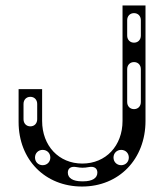

<svg xmlns="http://www.w3.org/2000/svg" viewBox="-20 -670 608 702"><path d="M280 12C415 12 512 -88 512 -228V-650H428V-228C428 -137 367 -72 281 -72C195 -72 134 -137 134 -228V-344H48V-224C48 -86 145 12 280 12ZM470 -271C455 -271 445 -282 445 -297V-417C445 -432 455 -443 470 -443C485 -443 495 -432 495 -417V-297C495 -282 485 -271 470 -271ZM336 -39C336 -19 318 -7 284 -7H280C246 -7 228 -19 228 -39C228 -55 240 -63 260 -59C276 -56 288 -56 304 -59C324 -63 336 -55 336 -39ZM136 -66C120 -66 108 -78 108 -94C108 -110 120 -122 136 -122C152 -122 164 -110 164 -94C164 -78 152 -66 136 -66ZM423 -66C407 -66 395 -78 395 -94C395 -110 407 -122 423 -122C439 -122 451 -110 451 -94C451 -78 439 -66 423 -66ZM470 -622C485 -622 495 -611 495 -596V-540C495 -525 485 -514 470 -514C455 -514 445 -525 445 -540V-596C445 -611 455 -622 470 -622ZM91 -208C76 -208 66 -219 66 -234V-290C66 -305 76 -316 91 -316C106 -316 116 -305 116 -290V-234C116 -219 106 -208 91 -208Z"/></svg>

Font: Apfel Grotezk Brukt
Style: Regular
Weight: 300
Designer: Luigi Gorlero
Foundry: © 2023, Luigi Gorlero & Collletttivo
Version: Version 2.000;Glyphs 3.2 (3217)